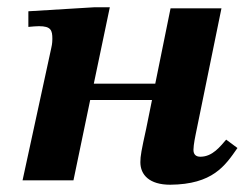

<svg xmlns="http://www.w3.org/2000/svg" viewBox="-20 -496 686 528"><path d="M448 12C565 11 599 -40 633 -89L602 -112C586 -94 565 -65 531 -65C519 -65 512 -71 512 -84C512 -98 518 -126 518 -126L589 -473H449L407 -266H238L282 -476H239L58 -465V-422C70 -423 78 -424 87 -424C120 -424 124 -413 124 -389C124 -387 124 -376 121 -364L42 0H182L228 -221H398L382 -142C369 -83 366 -67 366 -50C366 -15 391 12 448 12Z"/></svg>

Font: STIX Two Text
Style: Bold Italic
Weight: 700
Italic angle: -12°
Designer: Ross Mills, John Hudson & Paul Hanslow, Tiro Typeworks Ltd; with prior portions MicroPress Inc. and Coen Hoffman, Elsevi
Foundry: Tiro Typeworks Ltd
Version: Version 2.13 b171